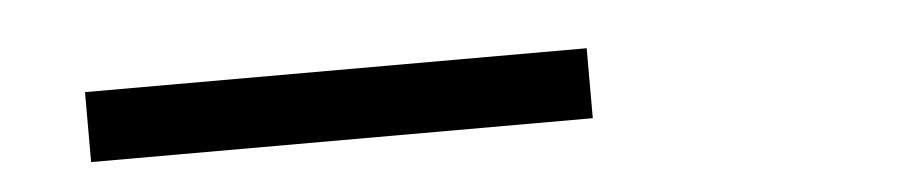

<svg xmlns="http://www.w3.org/2000/svg" viewBox="-23 23 820 175"><g transform="rotate(-5 387.0 110.0)"><path d="M56 78H515V142H56Z"/></g></svg>

Font: Volkhov
Style: Italic
Weight: 400
Italic angle: -12°
Designer: Cyreal (www.cyreal.org)
Foundry: Cyreal (www.cyreal.org)
Version: Version 1.010